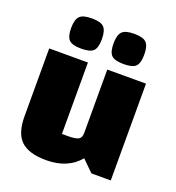

<svg xmlns="http://www.w3.org/2000/svg" viewBox="-131 -813 853 932"><g transform="rotate(20 295.0 -346.5)"><path d="M240 -500V-131H271Q307 -131 323.5 -138.5Q340 -146 340 -173V-500H540V0H440L382 -57Q322 15 211 15Q122 15 81 -23Q40 -61 40 -150V-500ZM186 -552Q139 -552 122.5 -569Q106 -586 106 -629.5Q106 -673 122.5 -690.5Q139 -708 185.5 -708Q232 -708 248.5 -690.5Q265 -673 265 -629.5Q265 -586 249 -569Q233 -552 186 -552ZM405 -552Q358 -552 341.5 -569Q325 -586 325 -629.5Q325 -673 341.5 -690.5Q358 -708 404.5 -708Q451 -708 467.5 -690.5Q484 -673 484 -629.5Q484 -586 468 -569Q452 -552 405 -552Z"/></g></svg>

Font: Changa One
Style: Regular
Weight: 400
Designer: Eduardo Rodriguez Tunni
Foundry: Eduardo Rodriguez Tunni
Version: Version 1.003